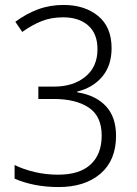

<svg xmlns="http://www.w3.org/2000/svg" viewBox="-20 -811 554 776"><path d="M217 -55Q165 -55 120 -64Q75 -73 39 -89V-144Q76 -126 121 -115.5Q166 -105 215 -105Q302 -105 346.5 -146.5Q391 -188 391 -263Q391 -341 339 -376Q287 -411 197 -411H135V-461H199Q276 -461 325 -501Q374 -541 374 -612Q374 -675 336.5 -708Q299 -741 235 -741Q187 -741 148 -725.5Q109 -710 70 -682L42 -723Q85 -755 133 -773Q181 -791 237 -791Q322 -791 376.5 -746.5Q431 -702 431 -616Q431 -546 393 -501Q355 -456 292 -441V-438Q367 -426 408 -382Q449 -338 449 -262Q449 -163 386 -109Q323 -55 217 -55Z"/></svg>

Font: Noto Sans Malayalam UI SemiCondensed Light
Style: Regular
Weight: 300
Width: 4
Designer: Jelle Bosma - Monotype Design Team
Foundry: Monotype Imaging Inc.
Version: Version 2.104; ttfautohint (v1.8.4.7-5d5b)